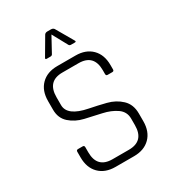

<svg xmlns="http://www.w3.org/2000/svg" viewBox="-199 -948 959 1060"><g transform="rotate(-30 281.0 -418.0)"><path d="M81 -142V-178Q81 -189 92 -189H121Q132 -189 132 -178V-145Q132 -45 229 -45H333Q430 -45 430 -146V-188Q430 -232 394 -257Q358 -282 307 -293Q256 -304 204.5 -316Q153 -328 117 -360Q81 -392 81 -446V-501Q81 -567 119 -605Q157 -643 222 -643H338Q403 -643 441 -605Q479 -567 479 -501V-473Q479 -462 468 -462H439Q428 -462 428 -473V-498Q428 -598 331 -598H228Q132 -598 132 -496V-446Q132 -377 255 -353Q306 -343 357.5 -330Q409 -317 445 -283Q481 -249 481 -191V-142Q481 -76 443 -38Q405 0 340 0H222Q157 0 119 -38Q81 -76 81 -142ZM371 -707H347Q338 -707 334 -713L281 -810L228 -713Q224 -707 215 -707H192Q180 -707 187 -718L251 -827Q257 -836 270 -836H292Q306 -836 312 -827L375 -718Q382 -707 371 -707Z"/></g></svg>

Font: Rajdhani
Style: Regular
Weight: 400
Designer: Satya Rajpurohit, Jyotish Sonowal
Foundry: Indian Type Foundry
Version: Version 1.201 February 1, 2022